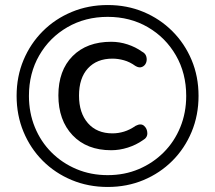

<svg xmlns="http://www.w3.org/2000/svg" viewBox="-20 -734 855 763"><path d="M408 9Q331 9 265 -18.5Q199 -46 150 -95Q101 -144 73.5 -210Q46 -276 46 -353Q46 -430 73.5 -495.5Q101 -561 150 -610Q199 -659 265 -686.5Q331 -714 408 -714Q485 -714 550.5 -686.5Q616 -659 665 -610Q714 -561 741.5 -495.5Q769 -430 769 -353Q769 -276 741.5 -210Q714 -144 665 -95Q616 -46 550.5 -18.5Q485 9 408 9ZM408 -38Q475 -38 531.5 -62Q588 -86 630.5 -128.5Q673 -171 696.5 -228.5Q720 -286 720 -353Q720 -443 679 -514Q638 -585 567.5 -626Q497 -667 408 -667Q319 -667 248 -626Q177 -585 136 -514Q95 -443 95 -353Q95 -286 118.5 -228.5Q142 -171 184.5 -128.5Q227 -86 284 -62Q341 -38 408 -38ZM422 -137Q325 -137 268.5 -196.5Q212 -256 212 -355Q212 -454 268.5 -511Q325 -568 422 -568Q455 -568 487 -557.5Q519 -547 544 -529Q558 -522 561.5 -509Q565 -496 560.5 -484.5Q556 -473 544.5 -468Q533 -463 518 -472Q496 -488 472.5 -494.5Q449 -501 427 -501Q365 -501 329.5 -462.5Q294 -424 294 -354Q294 -285 329.5 -244.5Q365 -204 427 -204Q450 -204 473 -211Q496 -218 519 -234Q540 -245 552.5 -234Q565 -223 565.5 -205Q566 -187 548 -177Q521 -158 488 -147.5Q455 -137 422 -137Z"/></svg>

Font: Chiron GoRound TC
Style: Regular
Weight: 400
Designer: Ryoko NISHIZUKA 西塚涼子 (kana, bopomofo & ideographs); Paul D. Hunt (Latin, Greek & Cyrillic); Sandoll Communications 산돌커뮤니
Foundry: Adobe
Version: Version 1.000;hotconv 1.1.1;makeotfexe 2.6.0